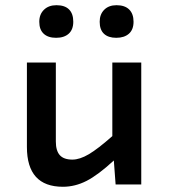

<svg xmlns="http://www.w3.org/2000/svg" viewBox="-20 -713 654 742"><path d="M131.8 -628.9Q131.8 -657.7 149.9 -675.3Q168 -692.9 198.2 -692.9Q230.5 -692.9 246.8 -676.5Q263.2 -660.2 263.2 -628.9Q263.2 -598.6 245.6 -582.8Q228 -566.9 196.8 -566.9Q165.5 -566.9 148.7 -582.8Q131.8 -598.6 131.8 -628.9ZM429.2 -566.9Q398.4 -566.9 381.8 -582.5Q365.2 -598.1 365.2 -628.9Q365.2 -657.7 382.8 -675.3Q400.4 -692.9 430.2 -692.9Q462.4 -692.9 479.2 -676.3Q496.1 -659.7 496.1 -628.9Q496.1 -598.6 478.3 -582.8Q460.4 -566.9 429.2 -566.9ZM525.9 0H426.8L419.9 -92.8Q358.9 -36.6 314.5 -13.9Q270 8.8 223.1 8.8Q84 8.8 84 -145V-471.2H195.8V-166Q195.8 -130.4 211.2 -113.3Q226.6 -96.2 259.8 -96.2Q288.1 -96.2 323.2 -116.9Q358.4 -137.7 414.1 -187V-471.2H525.9Z"/></svg>

Font: IntelOne Mono Medium
Style: Regular
Weight: 500
Designer: Fred Shallcrass
Foundry: Frere-Jones Type LLC
Version: Version 1.200;hotconv 1.1.0;makeotfexe 2.6.0;FJTRelease1.2